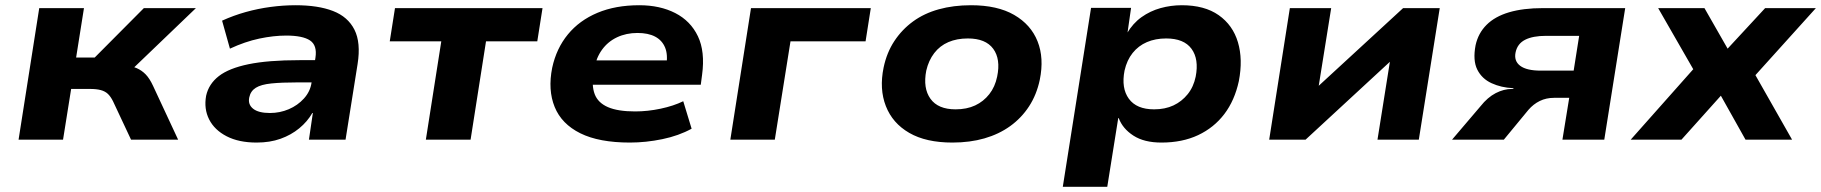

<svg xmlns="http://www.w3.org/2000/svg" viewBox="-20 -534 6962 734"><path d="M51 0 130 -503H301L271 -314H342L530 -503H729L460 -245L453 -285Q483 -282 502.5 -273.5Q522 -265 537 -249.5Q552 -234 565 -206L661 0H481L412 -147Q403 -165 392.5 -175Q382 -185 365.5 -189.5Q349 -194 324 -194H252L221 0Z M961 11Q893 11 846.5 -13Q800 -37 779.5 -77.5Q759 -118 768 -168Q778 -213 816.5 -243Q855 -273 930 -288.5Q1005 -304 1125 -304H1208L1195 -219H1117Q1057 -219 1017.5 -215Q978 -211 958 -198.5Q938 -186 933 -162Q927 -135 947.5 -118.5Q968 -102 1012 -102Q1050 -102 1084 -116.5Q1118 -131 1142 -157.5Q1166 -184 1171 -218L1186 -314Q1193 -361 1165 -379.5Q1137 -398 1074 -398Q1026 -398 971.5 -386.5Q917 -375 859 -348L829 -455Q873 -475 919.5 -488Q966 -501 1014.5 -507.5Q1063 -514 1110 -514Q1196 -514 1253 -492Q1310 -470 1335 -420.5Q1360 -371 1347 -289L1301 0H1161L1176 -102H1174Q1155 -69 1124 -43.5Q1093 -18 1052.5 -3.5Q1012 11 961 11Z M1608 0 1667 -376H1470L1490 -503H2054L2034 -376H1838L1779 0Z M2388 11Q2270 11 2198.5 -24.5Q2127 -60 2100.5 -125Q2074 -190 2091 -275Q2107 -349 2151 -402.5Q2195 -456 2264 -485Q2333 -514 2424 -514Q2503 -514 2561.5 -484Q2620 -454 2648 -395.5Q2676 -337 2664 -248L2659 -210H2217L2231 -303H2547L2527 -282Q2534 -325 2522.5 -352.5Q2511 -380 2484.5 -394Q2458 -408 2417 -408Q2374 -408 2339 -391.5Q2304 -375 2281.5 -344Q2259 -313 2251 -269L2249 -258Q2241 -207 2253.5 -174Q2266 -141 2304 -124.5Q2342 -108 2408 -108Q2456 -108 2505.5 -118.5Q2555 -129 2592 -147L2624 -42Q2575 -15 2512 -2Q2449 11 2388 11Z M2772 0 2851 -503H3309L3289 -376H3002L2942 0Z M3621 11Q3520 11 3456 -26Q3392 -63 3366.5 -128.5Q3341 -194 3358 -276Q3370 -333 3399 -377Q3428 -421 3470.5 -452Q3513 -483 3569 -498.5Q3625 -514 3692 -514Q3793 -514 3857 -477Q3921 -440 3946.5 -376Q3972 -312 3955 -229Q3943 -172 3914 -127.5Q3885 -83 3842 -52Q3799 -21 3743.5 -5Q3688 11 3621 11ZM3633 -116Q3676 -116 3708 -131Q3740 -146 3762 -174Q3784 -202 3792 -241Q3806 -308 3777 -347.5Q3748 -387 3680 -387Q3638 -387 3605.5 -373Q3573 -359 3551.5 -331Q3530 -303 3521 -264Q3508 -197 3537 -156.5Q3566 -116 3633 -116Z M4043 180 4151 -504H4304L4290 -406H4288Q4311 -445 4344 -468.5Q4377 -492 4416.5 -503Q4456 -514 4498 -514Q4585 -514 4639 -476Q4693 -438 4712.5 -372.5Q4732 -307 4716 -224Q4700 -150 4660.5 -98Q4621 -46 4560.5 -17.5Q4500 11 4420 11Q4354 11 4313 -15.5Q4272 -42 4257 -82L4255 -83L4213 180ZM4392 -116Q4434 -116 4466 -131Q4498 -146 4520.5 -174Q4543 -202 4551 -241Q4564 -308 4535 -347.5Q4506 -387 4438 -387Q4397 -387 4364.5 -373Q4332 -359 4310 -331.5Q4288 -304 4279 -264Q4266 -197 4295.5 -156.5Q4325 -116 4392 -116Z M4832 0 4911 -503H5069L5019 -191H5005L5344 -503H5484L5404 0H5246L5296 -314H5311L4971 0Z M5531 0 5640 -128Q5667 -162 5698 -178Q5729 -194 5760 -194H5767L5764 -197Q5719 -199 5682 -216Q5645 -233 5627.5 -268Q5610 -303 5621 -361Q5631 -407 5663 -439Q5695 -471 5749 -487Q5803 -503 5879 -503H6193L6113 0H5953L5979 -160H5921Q5891 -160 5866.5 -148Q5842 -136 5823 -114L5729 0ZM5870 -264H5996L6017 -397H5891Q5840 -397 5810.5 -382Q5781 -367 5774 -334Q5767 -301 5791.5 -282.5Q5816 -264 5870 -264Z M6214 0 6483 -303 6489 -207 6319 -503H6496L6588 -342H6579L6728 -503H6922L6655 -207L6660 -301L6831 0H6653L6556 -173L6564 -174L6408 0Z"/></svg>

Font: Nunito Sans 7pt SemiExpanded ExtraBold
Style: Italic
Weight: 800
Width: 6
Italic angle: -9°
Designer: Vernon Adams
Foundry: Vernon Adams
Version: Version 3.101;gftools[0.9.27]